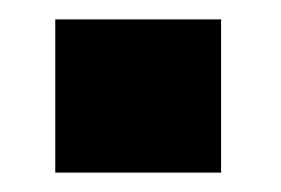

<svg xmlns="http://www.w3.org/2000/svg" viewBox="-20 -178 290 198"><path d="M37 0H208V-158H37Z"/></svg>

Font: Decalotype
Style: Bold
Weight: 700
Designer: Alfredo Marco Pradil
Foundry: Alfredo Marco Pradil
Version: Version 1.0